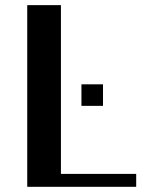

<svg xmlns="http://www.w3.org/2000/svg" viewBox="-20 -720 569 740"><path d="M85 0ZM214.8 -49.8H504.9V0H85V-700.2H214.8ZM293.9 -312ZM293.9 -395H377V-312H293.9Z"/></svg>

Font: Pfennig
Style: Bold
Weight: 700
Version: Version 20120410 ; ttfautohint (v0.8)